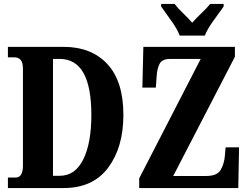

<svg xmlns="http://www.w3.org/2000/svg" viewBox="-20 -951 1266 971"><path d="M20 0H302Q450 0 527 -103Q604 -206 604 -370Q604 -540 523 -627Q442 -714 302 -714H20V-661H53Q72 -661 84 -648.5Q96 -636 96 -602V-114Q96 -53 59 -53H20ZM248 -62V-653H282Q442 -653 442 -370Q442 -227 401 -144.5Q360 -62 282 -62ZM684 0H1185L1189 -206H1121L1117 -161Q1114 -124 1096.5 -92.5Q1079 -61 1022 -61H856L1168 -664V-714H705L700 -508H768L772 -562Q774 -603 787 -628Q800 -653 840 -653H995L684 -49ZM889 -771H1016Q1029 -805 1060 -847Q1091 -889 1111 -918V-931H1043Q1027 -911 999 -884.5Q971 -858 952 -836Q933 -858 905.5 -884.5Q878 -911 863 -931H795V-918Q815 -889 845.5 -847Q876 -805 889 -771Z"/></svg>

Font: Noto Serif ExtraCondensed Extra
Style: Regular
Weight: 800
Width: 3
Designer: Monotype Design Team
Foundry: Monotype Imaging Inc.
Version: Version 1.002